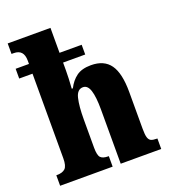

<svg xmlns="http://www.w3.org/2000/svg" viewBox="-138 -861 852 962"><g transform="rotate(-20 288.0 -380.0)"><path d="M17 -56H21Q50 -56 64.5 -69.5Q79 -83 79 -124V-575H8V-627H79V-645Q79 -704 26 -704H14V-760H242V-627H360V-575H242V-534Q242 -493 238 -437H244Q262 -473 290.5 -494Q319 -515 368 -515Q438 -515 470.5 -469Q503 -423 503 -323V-126Q503 -95 507.5 -80.5Q512 -66 522 -61Q532 -56 552 -56H556V0H340V-290Q340 -356 329 -390.5Q318 -425 293 -425Q262 -425 252 -383.5Q242 -342 242 -271V-121Q242 -81 253.5 -68.5Q265 -56 294 -56H297V0H17Z"/></g></svg>

Font: Noto Serif CondBlack
Style: Regular
Weight: 900
Width: 3
Designer: Monotype Design Team
Foundry: Monotype Imaging Inc.
Version: Version 1.001